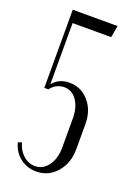

<svg xmlns="http://www.w3.org/2000/svg" viewBox="-137 -758 594 825"><g transform="rotate(20 160.0 -345.5)"><path d="M21 -83 38.1 -88.9Q46.4 -55.2 70.3 -33.7Q94.2 -12.2 124 -12.2Q160.6 -12.2 184.3 -44.4Q208 -76.7 208 -127V-259.8Q208 -311 185.8 -342.5Q163.6 -374 127.9 -374Q109.4 -374 92.8 -365.2Q76.2 -356.4 66.9 -341.8H47.9V-699.2H252.9L243.2 -645H66.9V-367.2H68.8Q95.7 -399.9 143.1 -399.9Q196.3 -399.9 231.7 -359.1Q267.1 -318.4 267.1 -255.9V-142.1Q267.1 -77.1 230 -34.7Q192.9 7.8 137.2 7.8Q95.2 7.8 63.5 -16.8Q31.7 -41.5 21 -83Z"/></g></svg>

Font: Moniqa Narrow Heading
Style: Regular
Weight: 400
Width: 4
Designer: Rajesh Rajput
Foundry: Rajesh Rajput
Version: Version 1.000